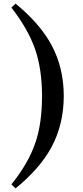

<svg xmlns="http://www.w3.org/2000/svg" viewBox="-20 -845 458 1060"><path d="M66 195 43 173Q139 54 177 -62Q212 -167 212 -315Q212 -460 175 -570Q136 -684 43 -803L66 -825Q200 -715 264 -597Q332 -471 332 -315Q332 -159 264 -32Q199 87 66 195Z"/></svg>

Font: GenRyuMin TW H
Style: Regular
Weight: 900
Version: Version 1.501;PS 1;hotconv 16.6.51;makeotf.lib2.5.65220